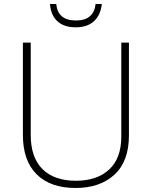

<svg xmlns="http://www.w3.org/2000/svg" viewBox="-20 -992 756 956"><path d="M622 -318Q622 -189 550 -122.5Q478 -56 356 -56Q231 -56 162.5 -124Q94 -192 94 -320V-780H133V-321Q133 -208 191.5 -150Q250 -92 358 -92Q463 -92 523.5 -148Q584 -204 584 -312V-780H622ZM487 -972Q481 -917 448 -886.5Q415 -856 357 -856Q299 -856 266 -886Q233 -916 229 -972H260Q268 -890 358 -890Q404 -890 428 -911.5Q452 -933 456 -972Z"/></svg>

Font: Noto Sans Malayalam UI ExtraLight
Style: Regular
Weight: 200
Designer: Jelle Bosma - Monotype Design Team
Foundry: Monotype Imaging Inc.
Version: Version 2.104; ttfautohint (v1.8.4.7-5d5b)